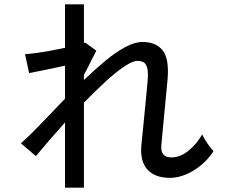

<svg xmlns="http://www.w3.org/2000/svg" viewBox="-20 -820 1040 883"><path d="M279 43V-257Q238 -211 203 -170.5Q168 -130 145 -102L76 -161Q117 -197 169.5 -252Q222 -307 279 -366V-518Q233 -508 187 -498.5Q141 -489 114 -484L95 -571Q114 -572 144.5 -576Q175 -580 210.5 -586.5Q246 -593 279 -600V-800H366V-622Q370 -624 372 -624L423 -587L366 -475V-452Q416 -500 464 -540Q512 -580 556 -603.5Q600 -627 635 -627Q697 -627 727.5 -589Q758 -551 751 -460Q750 -444 746.5 -411Q743 -378 739.5 -338Q736 -298 732 -259Q728 -220 725.5 -191Q723 -162 722 -152Q717 -96 768 -96Q809 -96 847 -127Q885 -158 910 -202Q914 -192 923.5 -176.5Q933 -161 943.5 -147Q954 -133 962 -125Q939 -89 905.5 -61Q872 -33 834.5 -17.5Q797 -2 762 -2Q694 -2 659 -39Q624 -76 630 -150Q631 -160 634 -190.5Q637 -221 641 -261Q645 -301 649 -342Q653 -383 656 -415.5Q659 -448 660 -463Q662 -504 651.5 -522Q641 -540 612 -540Q590 -540 550.5 -513.5Q511 -487 463.5 -443Q416 -399 366 -348V43Z"/></svg>

Font: Zen Kaku Gothic New Medium
Style: Regular
Weight: 500
Designer: Yoshimichi Ohira
Foundry: Positype
Version: Version 1.002